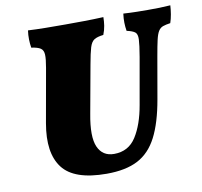

<svg xmlns="http://www.w3.org/2000/svg" viewBox="-77 -762 899 853"><g transform="rotate(-10 372.5 -335.0)"><path d="M337 9Q191 9 139 -59.5Q87 -128 110 -259L153 -501Q160 -540 159 -560Q158 -580 145.5 -588.5Q133 -597 104 -601Q101 -618 100.5 -638.5Q100 -659 103 -679Q140 -677 181.5 -676.5Q223 -676 271 -676Q310 -676 354.5 -676.5Q399 -677 443 -679Q443 -660 440 -640.5Q437 -621 429 -601Q402 -598 388 -589.5Q374 -581 366.5 -556.5Q359 -532 350 -481L311 -266Q292 -165 312.5 -118.5Q333 -72 385 -72Q450 -72 484.5 -126Q519 -180 534 -267L571 -477Q580 -530 581 -554Q582 -578 571.5 -586.5Q561 -595 534 -601Q531 -619 530.5 -638Q530 -657 533 -679Q565 -677 593.5 -676.5Q622 -676 641 -676Q673 -676 695.5 -676.5Q718 -677 745 -679Q744 -660 740.5 -639Q737 -618 731 -601Q710 -598 697.5 -593.5Q685 -589 677 -576.5Q669 -564 663 -538Q657 -512 649 -466L616 -277Q598 -174 565.5 -111Q533 -48 478.5 -19.5Q424 9 337 9Z"/></g></svg>

Font: Vollkorn Black
Style: Italic
Weight: 900
Italic angle: -11°
Designer: Friedrich Althausen
Foundry: Friedrich Althausen
Version: Version 5.000; ttfautohint (v1.8.3)